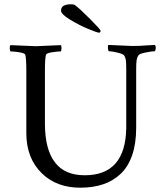

<svg xmlns="http://www.w3.org/2000/svg" viewBox="-20 -873 763 897"><path d="M265.1 -823.2Q265.1 -853 311 -853Q323.2 -853 329.1 -850.1Q354 -831.5 402.1 -783Q450.2 -734.4 450.2 -729Q450.2 -726.6 448 -723.4Q445.8 -720.2 443.8 -720.2Q434.1 -720.2 391.1 -738.3Q348.1 -756.3 306.6 -781.7Q265.1 -807.1 265.1 -823.2ZM28.8 -632.8Q25.9 -636.7 25.6 -647.5Q25.4 -658.2 28.8 -662.1Q131.3 -657.2 147 -657.2Q161.6 -657.2 264.2 -662.1Q267.6 -658.2 267.3 -647.5Q267.1 -636.7 264.2 -632.8Q248 -632.8 222.4 -628.7Q196.8 -624.5 194.8 -617.2Q189.9 -601.1 189.9 -543V-295.9Q189.9 -172.4 238.8 -111.8Q284.2 -54.2 376 -54.2Q565.9 -54.2 569.8 -273.9V-544.9Q569.8 -576.2 568.4 -589.4Q566.9 -602.5 560.1 -613.8Q556.2 -620.6 529.1 -627.2Q502 -633.8 487.8 -633.8Q484.4 -638.7 484.1 -648.9Q483.9 -659.2 485.8 -663.1Q585.9 -658.2 597.2 -658.2Q617.7 -658.2 633.3 -658.9Q648.9 -659.7 668 -661.1Q687 -662.6 704.1 -663.1Q711.4 -650.9 704.1 -633.8Q689.9 -633.8 660.2 -627.7Q630.4 -621.6 626 -613.8Q619.6 -603 617.9 -589.6Q616.2 -576.2 616.2 -545.9V-275.9Q616.2 -202.1 597.4 -147.9Q578.6 -93.8 543.7 -60.8Q508.8 -27.8 461.7 -12Q414.6 3.9 355 3.9Q245.6 3.9 176.8 -62Q103 -132.8 103 -251V-543Q103 -601.1 98.1 -617.2Q96.2 -624.5 70.6 -628.7Q44.9 -632.8 28.8 -632.8Z"/></svg>

Font: Crimson
Style: Roman
Weight: 400
Version: Version 0.8